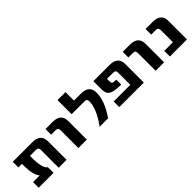

<svg xmlns="http://www.w3.org/2000/svg" viewBox="179 -1706 2722 2722"><g transform="rotate(-45 1540.0 -345.0)"><path d="M605 0H447V-354Q447 -384 435 -395.5Q423 -407 393 -407H278V-366Q278 -155 344 -113V0H46V-113H178V-115Q118 -185 118 -366V-407H46V-520H439Q605 -520 605 -372Z M702 -407V-520H845Q1011 -520 1011 -372V0H842V-354Q842 -384 830 -395.5Q818 -407 788 -407Z M1268 0Q1420 -208 1420 -356Q1420 -384 1408 -395.5Q1396 -407 1366 -407H1113V-690H1273V-520H1414Q1580 -520 1580 -372Q1580 -204 1437 0Z M2154 0H1662V-113H1996V-354Q1996 -384 1984 -395.5Q1972 -407 1942 -407H1822V-368Q1822 -325 1835 -315.5Q1848 -306 1907 -306V-207Q1805 -207 1752.5 -222.5Q1700 -238 1681 -271Q1662 -304 1662 -368V-520H1988Q2154 -520 2154 -372Z M2251 -407V-520H2394Q2560 -520 2560 -372V0H2391V-354Q2391 -384 2379 -395.5Q2367 -407 2337 -407Z M2677 0V-113H2850V-354Q2850 -384 2838 -395.5Q2826 -407 2796 -407H2709V-520H2853Q3019 -520 3019 -372V0Z"/></g></svg>

Font: Mplus 1p ExtraBold
Style: Regular
Weight: 800
Version: Version 1.061